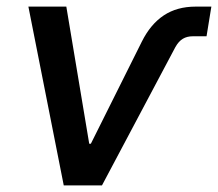

<svg xmlns="http://www.w3.org/2000/svg" viewBox="-20 -561 660 581"><path d="M172.9 0 65.9 -541H180.7L250 -126H254.9L409.2 -435.1Q435.5 -487.8 475.6 -514.4Q515.6 -541 572.3 -541H619.6L605 -451.2H563Q545.9 -451.2 533.2 -443.6Q520.5 -436 510.7 -418.5L288.6 0Z"/></svg>

Font: Inter 17pt Medium
Style: Italic
Weight: 500
Italic angle: -9.3988°
Version: Version 4.001;git-66647c0bb